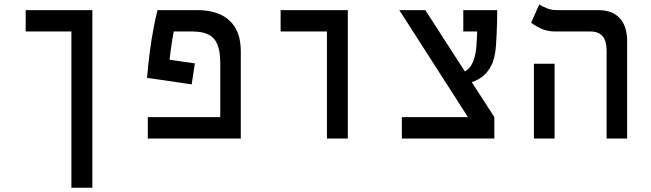

<svg xmlns="http://www.w3.org/2000/svg" viewBox="-20 -632 2970 876"><path d="M401.4 224.6H305.7V-585.9H401.4ZM400.9 -585.9V-488.3H97.2V-585.9Z M1078.6 -97.7V0H654.3V-97.7ZM869.1 -342.8 854.5 -247.1 650.9 -276.9 670.4 -371.6ZM1078.6 -398.9V0H984.9V-345.7Q984.9 -398.4 971.7 -429.7Q958.5 -460.9 930.7 -474.6Q902.8 -488.3 858.4 -488.3H772.5Q766.1 -454.1 759 -403.3Q752 -352.5 745.1 -275.9L650.9 -276.9Q656.2 -341.3 663.8 -397.9Q671.4 -454.6 680.4 -502.2Q689.5 -549.8 698.7 -585.9H878.4Q976.1 -585.9 1027.3 -538.1Q1078.6 -490.2 1078.6 -398.9Z M1471.7 0V-585.9H1566.9V0ZM1260.3 -488.3V-585.9H1566.4V-488.3Z M2177.7 0 1801.8 -585.9H1920.4L2235.4 -97.7V0ZM1813.5 0V-97.7H2235.4V0ZM2044.9 -245.6 2047.9 -294.4Q2100.1 -294.4 2124.5 -326.2Q2148.9 -357.9 2153.8 -424.3Q2156.7 -463.4 2157.7 -505.4Q2158.7 -547.4 2158.7 -585.9H2248.5Q2248.5 -560.1 2247.8 -531.2Q2247.1 -502.4 2245.8 -475.6Q2244.6 -448.7 2243.2 -428.2Q2239.7 -369.6 2221.7 -333.7Q2203.6 -297.9 2175.8 -278.6Q2147.9 -259.3 2114 -252.4Q2080.1 -245.6 2044.9 -245.6ZM2093.8 -488.3V-585.9H2244.1L2224.1 -488.3Z M2747.6 0V-402.3Q2747.6 -488.3 2674.8 -488.3H2514.2Q2478 -488.3 2450.7 -500.7Q2423.3 -513.2 2403.3 -528.3L2440.4 -611.8Q2451.7 -604 2473.1 -595Q2494.6 -585.9 2518.1 -585.9H2709.5Q2773.4 -585.9 2807.4 -549.3Q2841.3 -512.7 2841.3 -444.3V0ZM2416 0V-341.3H2510.3V0Z"/></svg>

Font: Cascadia Code
Style: Regular
Weight: 400
Designer: Aaron Bell
Foundry: Saja Typeworks
Version: Version 2404.023